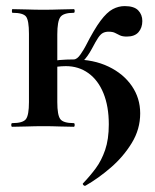

<svg xmlns="http://www.w3.org/2000/svg" viewBox="-20 -416 508 630"><path d="M261 193Q257 195 253.5 191Q250 187 253 185Q275 162 294 136.5Q313 111 325 76Q337 41 337 -8Q337 -67 319.5 -110Q302 -153 270 -176Q238 -199 196 -199Q183 -199 166 -197Q149 -195 137 -193L132 -212Q153 -217 175 -219Q197 -221 222 -221Q287 -221 336 -197.5Q385 -174 412.5 -134Q440 -94 440 -44Q440 8 412.5 53Q385 98 344 133.5Q303 169 261 193ZM20 0Q17 0 17 -6Q17 -12 20 -12Q55 -12 65 -25Q75 -38 75 -81V-305Q75 -349 65.5 -361.5Q56 -374 21 -374Q19 -374 19 -380Q19 -386 21 -386Q42 -386 68.5 -385Q95 -384 123 -384Q150 -384 176 -385Q202 -386 222 -386Q225 -386 225 -380Q225 -374 222 -374Q188 -374 178 -360Q168 -346 168 -303V-81Q168 -38 178 -25Q188 -12 222 -12Q225 -12 225 -6Q225 0 222 0Q201 0 175.5 -1Q150 -2 123 -2Q95 -2 68.5 -1Q42 0 20 0ZM222 -201V-221Q233 -221 244.5 -238Q256 -255 261 -265Q289 -320 310 -348Q331 -376 350 -386Q369 -396 389 -396Q420 -396 433.5 -382Q447 -368 447 -347Q447 -325 434.5 -310.5Q422 -296 396 -296Q382 -296 373.5 -300Q365 -304 357.5 -308Q350 -312 336 -312Q326 -312 318 -308Q310 -304 302 -292Q294 -280 282 -257Q267 -229 252 -215Q237 -201 222 -201Z"/></svg>

Font: Cormorant Infant Light
Style: Regular
Weight: 300
Designer: Christian Thalmann (Catharsis Fonts)
Foundry: Catharsis Fonts
Version: Version 4.001